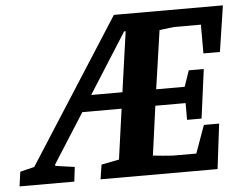

<svg xmlns="http://www.w3.org/2000/svg" viewBox="-128 -706 967 765"><g transform="rotate(-5 355.0 -324.0)"><path d="M-72 -58 -15 -72 354 -648H790L762 -464H696V-579H588L530 -572L496 -338H610L632 -402H692L666 -206H608V-273H487L460 -76Q480 -74 500 -72Q520 -70 539 -69H633L673 -180H734L712 0H244L253 -58L324 -72L352 -273H195L69 -75V-69L146 -58L139 0H-80ZM361 -338 395 -579H389L236 -338Z"/></g></svg>

Font: Faustina VF Beta
Style: Italic
Weight: 400
Italic angle: -8°
Designer: Alfonso Garcia
Foundry: Omnibus-Type
Version: Version 1.006